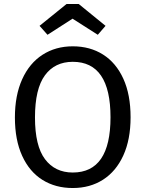

<svg xmlns="http://www.w3.org/2000/svg" viewBox="-20 -934 732 966"><path d="M637 -344Q637 -232 600.5 -152Q564 -72 498.5 -30Q433 12 346 12Q259 12 193.5 -29Q128 -70 91.5 -150Q55 -230 55 -343Q55 -454 91.5 -535Q128 -616 194 -658.5Q260 -701 346 -701Q433 -701 498.5 -659.5Q564 -618 600.5 -538Q637 -458 637 -344ZM156 -343Q156 -200 206.5 -133Q257 -66 346 -66Q536 -66 536 -344Q536 -623 346 -623Q256 -623 206 -555Q156 -487 156 -343ZM179 -804 315 -914H376L511 -804L472 -759L345 -840L219 -759Z"/></svg>

Font: Fira GO
Style: Regular
Weight: 400
Designer: Carrois Corporate
Foundry: Carrois Corporate GbR
Version: Version 0.300